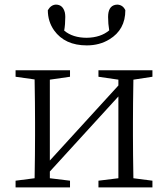

<svg xmlns="http://www.w3.org/2000/svg" viewBox="-20 -817 733 837"><path d="M358.4 -619.1Q262.7 -619.1 215.8 -684.6Q188.5 -723.6 188.5 -772.5Q202.1 -795.9 223.6 -796.9Q253.9 -796.9 262.7 -762.7Q264.6 -752.9 264.6 -743.2Q264.6 -710.9 259.8 -683.6Q296.9 -652.3 358.4 -652.3Q418.9 -653.3 456.1 -684.6Q451.2 -712.9 451.2 -743.2Q451.2 -789.1 482.4 -795.9Q487.3 -796.9 491.2 -796.9Q515.6 -795.9 526.4 -772.5Q526.4 -687.5 457 -645.5Q414.1 -619.1 358.4 -619.1ZM644.5 -482.4 561.5 -469.7Q559.6 -360.4 559.6 -284.2V-226.6Q559.6 -149.4 561.5 -40L644.5 -29.3V0H409.2V-29.3L496.1 -40V-396.5L197.3 -69.3V-40L285.2 -29.3V0H47.9V-29.3L130.9 -40Q132.8 -149.4 132.8 -226.6V-284.2Q132.8 -361.3 130.9 -470.7L47.9 -482.4V-510.7H285.2V-482.4L197.3 -469.7V-117.2L496.1 -444.3V-469.7L409.2 -482.4V-510.7H644.5Z"/></svg>

Font: GenYoMin JP Light
Style: Regular
Weight: 300
Version: Version 1.001;PS 1;hotconv 16.6.51;makeotf.lib2.5.65220 DEVE